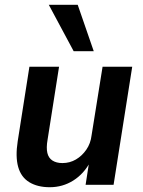

<svg xmlns="http://www.w3.org/2000/svg" viewBox="-20 -773 600 803"><path d="M188 10Q137 10 102.5 -11Q68 -32 56 -75Q44 -118 54 -182L103 -494H227L179 -189Q173 -155 178 -133.5Q183 -112 199.5 -101.5Q216 -91 241 -91Q272 -91 297.5 -106Q323 -121 341 -147Q359 -173 363 -207L409 -494H533L455 0H338L353 -97H358Q331 -46 286.5 -18Q242 10 188 10ZM288 -559 184 -753H305L372 -559Z"/></svg>

Font: Nunito Sans 10pt SemiCondensed
Style: Bold Italic
Weight: 700
Width: 4
Italic angle: -9°
Designer: Vernon Adams
Foundry: Vernon Adams
Version: Version 3.101;gftools[0.9.27]